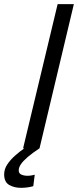

<svg xmlns="http://www.w3.org/2000/svg" viewBox="-87 -713 375 923"><path d="M14 190Q-19 190 -43 176Q-67 162 -67 125Q-67 100 -52 77.5Q-37 55 -14.5 35Q8 15 30 0H24L190 -693H268L103 0Q68 23 46 42Q24 61 13.5 76.5Q3 92 3 106Q3 121 16 126.5Q29 132 45 132Q54 132 63.5 130.5Q73 129 80 127L73 182Q59 186 44 188Q29 190 14 190Z"/></svg>

Font: Ubuntu Sans
Style: Italic
Weight: 400
Italic angle: -13.5°
Designer: Dalton Maag Ltd
Foundry: Dalton Maag Ltd
Version: Version 1.006